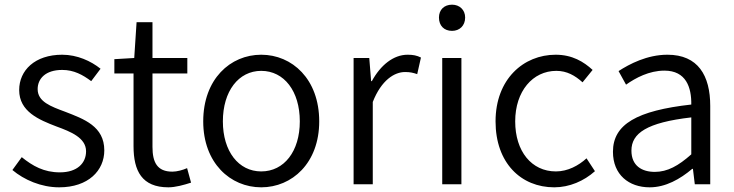

<svg xmlns="http://www.w3.org/2000/svg" viewBox="-20 -788 3139 821"><path d="M233 13C358 13 426 -59 426 -145C426 -248 339 -279 259 -310C197 -333 141 -353 141 -407C141 -451 174 -489 246 -489C296 -489 334 -468 370 -441L410 -494C369 -527 310 -554 246 -554C129 -554 62 -487 62 -403C62 -311 146 -276 222 -247C282 -225 348 -199 348 -141C348 -91 311 -51 236 -51C168 -51 120 -78 73 -116L33 -61C83 -19 156 13 233 13Z M700 13C730 13 766 3 797 -7L780 -69C762 -61 737 -54 717 -54C652 -54 632 -94 632 -160V-474H781V-540H632V-693H564L554 -540L469 -535V-474H551V-163C551 -57 587 13 700 13Z M1097 13C1229 13 1345 -91 1345 -269C1345 -450 1229 -554 1097 -554C965 -554 849 -450 849 -269C849 -91 965 13 1097 13ZM1097 -55C1000 -55 933 -141 933 -269C933 -398 1000 -485 1097 -485C1195 -485 1262 -398 1262 -269C1262 -141 1195 -55 1097 -55Z M1492 0H1574V-352C1611 -446 1667 -480 1712 -480C1734 -480 1746 -477 1764 -471L1780 -542C1762 -551 1746 -554 1723 -554C1662 -554 1607 -509 1570 -441H1567L1559 -540H1492Z M1871 0H1953V-540H1871ZM1913 -656C1945 -656 1969 -678 1969 -713C1969 -746 1945 -768 1913 -768C1879 -768 1857 -746 1857 -713C1857 -678 1879 -656 1913 -656Z M2350 13C2415 13 2477 -14 2524 -56L2488 -111C2454 -80 2408 -55 2357 -55C2253 -55 2183 -141 2183 -269C2183 -398 2258 -485 2359 -485C2404 -485 2439 -465 2471 -436L2514 -489C2476 -524 2427 -554 2356 -554C2219 -554 2099 -450 2099 -269C2099 -91 2208 13 2350 13Z M2758 13C2826 13 2888 -22 2940 -66H2943L2951 0H3017V-335C3017 -465 2965 -554 2834 -554C2747 -554 2671 -514 2625 -484L2657 -426C2698 -455 2756 -486 2821 -486C2914 -486 2937 -414 2936 -341C2704 -315 2601 -257 2601 -139C2601 -41 2669 13 2758 13ZM2780 -53C2725 -53 2680 -79 2680 -144C2680 -218 2745 -264 2936 -286V-128C2881 -79 2834 -53 2780 -53Z"/></svg>

Font: Noto Sans CJK HK DemiLight
Style: Regular
Weight: 350
Designer: Ryoko NISHIZUKA 西塚涼子 (kana, bopomofo & ideographs); Paul D. Hunt (Latin, Greek & Cyrillic); Sandoll Communications 산돌커뮤니
Foundry: Adobe
Version: Version 2.004;hotconv 1.0.118;makeotfexe 2.5.65603